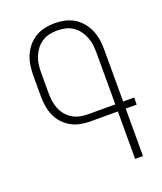

<svg xmlns="http://www.w3.org/2000/svg" viewBox="-138 -832 775 920"><g transform="rotate(-20 250.0 -371.5)"><path d="M391 0V-242H250Q225 -242 200 -247Q175 -252 153 -264.5Q131 -277 114 -296Q97 -315 87 -338Q77 -361 73 -386Q69 -411 69 -437V-540Q69 -566 72.5 -591.5Q76 -617 86 -641Q96 -665 112.5 -685Q129 -705 151 -718.5Q173 -732 198.5 -737.5Q224 -743 250 -743Q276 -743 301.5 -737.5Q327 -732 349 -718.5Q371 -705 387.5 -685Q404 -665 414 -641Q424 -617 427.5 -591.5Q431 -566 431 -540V-278H487V-242H431V0ZM391 -278V-540Q391 -561 388.5 -581.5Q386 -602 378.5 -621Q371 -640 358.5 -657Q346 -674 328.5 -685.5Q311 -697 291 -701.5Q271 -706 250 -706Q229 -706 209 -701.5Q189 -697 171.5 -685.5Q154 -674 141.5 -657Q129 -640 121.5 -621Q114 -602 111.5 -581.5Q109 -561 109 -540V-437Q109 -417 112 -397Q115 -377 122.5 -358Q130 -339 143 -323.5Q156 -308 173 -297.5Q190 -287 210 -282.5Q230 -278 250 -278Z"/></g></svg>

Font: Iosevka Extralight
Style: Regular
Weight: 200
Monospace: yes
Designer: Belleve Invis
Foundry: Belleve Invis
Version: Version 32.0.1; ttfautohint (v1.8.4)